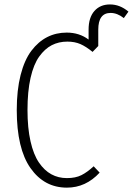

<svg xmlns="http://www.w3.org/2000/svg" viewBox="-20 -842 604 873"><path d="M480 -821.8Q525.4 -821.8 564 -789.1L543 -759.8Q513.2 -783.2 482.9 -783.2Q426.8 -783.2 426.8 -707V-632.8L400.9 -606Q371.1 -630.4 345.5 -641.6Q319.8 -652.8 286.1 -652.8Q247.1 -652.8 215.3 -636.5Q183.6 -620.1 158.2 -584.7Q132.8 -549.3 118.9 -487.8Q105 -426.3 105 -341.8Q105 -260.3 118.7 -199.7Q132.3 -139.2 157 -103Q181.6 -66.9 213.4 -49.6Q245.1 -32.2 284.2 -32.2Q323.7 -32.2 350.3 -45.7Q377 -59.1 405.8 -85.9L433.1 -57.1Q370.1 11.2 284.2 11.2Q181.2 11.2 118.7 -77.6Q56.2 -166.5 56.2 -341.8Q56.2 -432.1 73.7 -501Q91.3 -569.8 122.8 -611.3Q154.3 -652.8 194.6 -673.3Q234.9 -693.8 283.2 -693.8Q340.8 -693.8 382.8 -662.1V-707Q382.8 -762.2 409.2 -792Q435.5 -821.8 480 -821.8Z"/></svg>

Font: Fira Sans Compressed ExtraLight
Style: Regular
Weight: 250
Width: 1
Designer: Carrois Corporate & Edenspiekermann AG
Foundry: Carrois Corporate GbR & Edenspiekermann AG
Version: Version 4.203;PS 004.203;hotconv 1.0.88;makeotf.lib2.5.64775